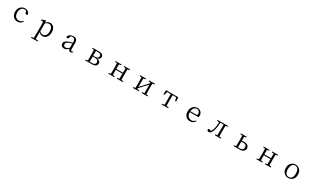

<svg xmlns="http://www.w3.org/2000/svg" viewBox="579 -3502 10842 6739"><g transform="rotate(30 6000.0 -133.0)"><path d="M284.2 -257.8Q284.2 -341.8 319.3 -402.3Q354.5 -462.9 411.6 -495.6Q468.8 -528.3 536.1 -528.3Q602.5 -528.3 654.8 -491.2Q707 -454.1 721.7 -394.5Q715.8 -357.4 676.8 -357.9Q637.7 -358.4 626 -401.4L604.5 -475.6Q568.4 -487.3 536.1 -488.3Q460 -488.3 411.6 -429.2Q363.3 -370.1 363.3 -264.6Q363.3 -159.2 415 -100.6Q466.8 -42 546.9 -42Q593.8 -42 634.8 -63Q675.8 -84 703.1 -124L724.6 -114.3Q699.2 -54.7 649.4 -20.5Q599.6 13.7 526.4 13.7Q453.1 13.7 398.9 -19Q344.7 -51.8 314.5 -112.8Q284.2 -173.8 284.2 -257.8Z M1223.6 -442.4V-473.6L1368.2 -527.3L1382.8 -516.6L1388.7 -445.3Q1463.9 -528.3 1557.6 -528.3Q1616.2 -528.3 1663.1 -495.6Q1710 -462.9 1736.8 -402.8Q1763.7 -342.8 1763.7 -259.8Q1763.7 -175.8 1735.4 -114.3Q1707 -52.7 1657.2 -19.5Q1607.4 13.7 1543 13.7Q1453.1 13.7 1389.6 -60.5V32.2Q1389.6 148.4 1392.6 216.8L1495.1 230.5V261.7H1224.6V230.5L1315.4 216.8Q1317.4 127 1317.4 34.2V-282.2Q1317.4 -365.2 1313.5 -434.6ZM1393.6 -96.7Q1453.1 -37.1 1525.4 -37.1Q1568.4 -37.1 1604.5 -59.6Q1683.6 -109.4 1683.6 -252.9Q1683.6 -363.3 1641.6 -420.4Q1599.6 -477.5 1534.2 -477.5Q1506.8 -477.5 1472.7 -465.8Q1438.5 -454.1 1393.6 -413.1Z M2275.4 -121.1Q2275.4 -254.9 2584 -319.3V-350.6Q2584 -453.1 2537.1 -476.6Q2512.7 -488.3 2473.6 -488.3Q2434.6 -488.3 2404.3 -476.6L2382.8 -403.3Q2371.1 -359.4 2333 -359.4Q2293.9 -359.4 2290 -397.5Q2305.7 -458 2360.8 -493.2Q2416 -528.3 2497.1 -528.3Q2577.1 -528.3 2618.2 -487.3Q2659.2 -446.3 2659.2 -347.7V-111.3Q2659.2 -35.2 2702.1 -35.2Q2725.6 -35.2 2748 -58.6L2764.6 -38.1Q2731.4 11.7 2677.7 11.7Q2639.6 11.7 2616.2 -12.2Q2592.8 -36.1 2585.9 -77.1Q2540 -30.3 2504.4 -8.3Q2468.8 13.7 2414.1 13.7Q2359.4 13.7 2317.4 -20Q2275.4 -53.7 2275.4 -121.1ZM2356.4 -131.8Q2356.4 -86.9 2381.8 -65.9Q2407.2 -44.9 2443.4 -44.9Q2479.5 -44.9 2507.8 -60.5Q2536.1 -76.2 2584 -114.3V-287.1Q2392.6 -237.3 2365.2 -172.9Q2356.4 -152.3 2356.4 -131.8Z M3271.5 0V-32.2L3351.6 -43.9Q3354.5 -167 3354.5 -227.5V-286.1Q3354.5 -346.7 3351.6 -469.7L3271.5 -483.4V-513.7H3544.9Q3628.9 -513.7 3671.9 -479.5Q3714.8 -445.3 3714.8 -388.7Q3714.8 -347.7 3688.5 -314.5Q3662.1 -281.2 3595.7 -267.6Q3672.9 -257.8 3706.1 -222.2Q3739.3 -186.5 3739.3 -144.5Q3739.3 -101.6 3719.7 -70.3Q3674.8 0 3539.1 0ZM3429.7 -227.5Q3429.7 -121.1 3431.6 -38.1H3522.5Q3660.2 -38.1 3661.1 -138.7Q3661.1 -191.4 3627.4 -220.2Q3593.8 -249 3515.6 -249H3429.7ZM3429.7 -284.2H3513.7Q3579.1 -284.2 3608.9 -308.1Q3638.7 -332 3638.7 -383.8Q3638.7 -475.6 3524.4 -475.6H3431.6Q3429.7 -395.5 3429.7 -284.2Z M4206.1 0V-32.2L4286.1 -43.9Q4289.1 -167 4289.1 -227.5V-286.1Q4289.1 -346.7 4286.1 -469.7L4206.1 -483.4V-513.7H4447.3V-483.4L4367.2 -469.7Q4365.2 -389.6 4365.2 -288.1H4634.8Q4634.8 -389.6 4632.8 -469.7L4553.7 -483.4V-513.7H4793.9V-483.4L4712.9 -469.7Q4710.9 -387.7 4710.9 -286.1V-227.5Q4710.9 -127 4712.9 -44.9L4793.9 -32.2V0H4553.7V-32.2L4632.8 -43.9Q4634.8 -126 4634.8 -250H4365.2Q4365.2 -127 4367.2 -44.9L4447.3 -32.2V0Z M5199.2 0V-32.2L5279.3 -43.9Q5282.2 -169.9 5282.2 -227.5V-286.1Q5282.2 -346.7 5279.3 -469.7L5199.2 -483.4V-513.7H5440.4V-483.4L5354.5 -468.8V-127L5645.5 -444.3V-468.8L5559.6 -483.4V-513.7H5800.8V-483.4L5720.7 -469.7Q5717.8 -408.2 5717.8 -286.1V-227.5Q5717.8 -106.4 5720.7 -43.9L5800.8 -32.2V0H5559.6V-32.2L5645.5 -44.9V-389.6L5354.5 -73.2V-44.9L5440.4 -32.2V0ZM5316.4 -32.2ZM5681.6 -483.4Z M6242.2 -341.8 6251 -513.7H6749L6757.8 -341.8H6715.8L6683.6 -475.6H6540Q6538.1 -393.6 6538.1 -286.1V-227.5Q6538.1 -127 6540 -44.9L6632.8 -32.2V0H6368.2V-32.2L6460.9 -44.9Q6462.9 -127 6462.9 -227.5V-286.1Q6462.9 -394.5 6460.9 -475.6H6315.4L6284.2 -341.8Z M7276.4 -252.9Q7276.4 -337.9 7310.1 -399.4Q7343.8 -460.9 7399.9 -494.6Q7456.1 -528.3 7517.6 -528.3Q7579.1 -528.3 7624.5 -502.9Q7669.9 -477.5 7695.8 -431.6Q7721.7 -385.7 7721.7 -335Q7721.7 -283.2 7714.8 -261.7L7357.4 -262.7Q7358.4 -152.3 7411.1 -97.2Q7463.9 -42 7549.8 -42Q7634.8 -42 7699.2 -120.1L7720.7 -103.5Q7689.5 -49.8 7638.7 -18.1Q7587.9 13.7 7517.6 13.7Q7447.3 13.7 7393.1 -17.6Q7338.9 -48.8 7307.6 -108.4Q7276.4 -168 7276.4 -252.9ZM7358.4 -300.8H7592.8Q7626 -300.8 7636.2 -315.9Q7646.5 -331.1 7646.5 -360.4Q7646.5 -389.6 7629.9 -420.4Q7613.3 -451.2 7584.5 -469.7Q7555.7 -488.3 7517.6 -488.3Q7479.5 -488.3 7445.8 -467.8Q7412.1 -447.3 7388.2 -405.8Q7364.3 -364.3 7358.4 -300.8Z M8209 -56.6Q8225.6 -90.8 8256.8 -90.8Q8287.1 -90.8 8319.3 -56.6Q8358.4 -91.8 8381.8 -168Q8420.9 -276.4 8427.7 -465.8L8336.9 -483.4V-513.7H8763.7V-483.4L8681.6 -468.8Q8679.7 -386.7 8679.7 -286.1V-227.5Q8679.7 -127 8681.6 -44.9L8763.7 -32.2V0H8521.5V-32.2L8602.5 -43.9Q8604.5 -127.9 8604.5 -227.5V-286.1Q8604.5 -395.5 8602.5 -476.6H8474.6Q8463.9 -278.3 8425.8 -156.2Q8387.7 -34.2 8330.1 -2.9Q8303.7 11.7 8275.4 11.7Q8246.1 11.7 8227.5 -4.9Q8209 -21.5 8209 -56.6Z M9281.2 0V-32.2L9363.3 -43.9Q9365.2 -127.9 9365.2 -227.5V-286.1Q9365.2 -387.7 9363.3 -469.7L9281.2 -483.4V-513.7H9523.4V-483.4L9442.4 -468.8Q9440.4 -398.4 9440.4 -308.6Q9490.2 -312.5 9538.1 -313.5Q9637.7 -313.5 9686 -268.6Q9734.4 -223.6 9734.4 -158.2Q9734.4 -91.8 9684.1 -45.9Q9633.8 0 9532.2 0ZM9440.4 -227.5Q9440.4 -121.1 9442.4 -38.1H9516.6Q9655.3 -38.1 9655.3 -153.3Q9655.3 -213.9 9624 -243.2Q9592.8 -272.5 9519.5 -272.5Q9490.2 -272.5 9440.4 -266.6Z M10206.1 0V-32.2L10286.1 -43.9Q10289.1 -167 10289.1 -227.5V-286.1Q10289.1 -346.7 10286.1 -469.7L10206.1 -483.4V-513.7H10447.3V-483.4L10367.2 -469.7Q10365.2 -389.6 10365.2 -288.1H10634.8Q10634.8 -389.6 10632.8 -469.7L10553.7 -483.4V-513.7H10793.9V-483.4L10712.9 -469.7Q10710.9 -387.7 10710.9 -286.1V-227.5Q10710.9 -127 10712.9 -44.9L10793.9 -32.2V0H10553.7V-32.2L10632.8 -43.9Q10634.8 -126 10634.8 -250H10365.2Q10365.2 -127 10367.2 -44.9L10447.3 -32.2V0Z M11253.9 -254.9Q11253.9 -345.7 11289.6 -406.2Q11325.2 -466.8 11381.8 -497.6Q11438.5 -528.3 11500 -528.3Q11561.5 -528.3 11617.2 -497.6Q11672.9 -466.8 11709 -406.2Q11745.1 -345.7 11745.1 -254.9Q11745.1 -164.1 11709.5 -104.5Q11673.8 -44.9 11617.7 -15.6Q11561.5 13.7 11500 13.7Q11438.5 13.7 11381.8 -15.6Q11325.2 -44.9 11289.6 -104.5Q11253.9 -164.1 11253.9 -254.9ZM11338.9 -254.9Q11338.9 -141.6 11381.3 -84Q11423.8 -26.4 11500 -26.4Q11575.2 -26.4 11618.2 -84Q11661.1 -141.6 11661.1 -254.9Q11661.1 -367.2 11618.2 -427.7Q11575.2 -488.3 11500 -488.3Q11423.8 -488.3 11381.3 -427.7Q11338.9 -367.2 11338.9 -254.9Z"/></g></svg>

Font: GenEi Koburi Mincho v6
Style: Regular
Weight: 400
Designer: o_tamon (Modified)
Foundry: o_tamon / Adobe Systems Incorporated
Version: Version 6.1